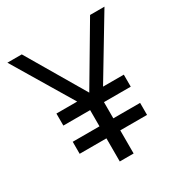

<svg xmlns="http://www.w3.org/2000/svg" viewBox="-159 -794 868 913"><g transform="rotate(-30 275.0 -337.0)"><path d="M346 -348H460V-282H313V-193H460V-127H313V0H237V-127H90V-193H237V-282H90V-348H204L9 -674H88L275 -356L463 -674H542Z"/></g></svg>

Font: Biryani Light
Style: Regular
Weight: 300
Designer: Dan Reynolds and Mathieu Réguer
Foundry: Dan Reynolds and Mathieu Réguer
Version: Version 1.004; ttfautohint (v1.1) -l 5 -r 5 -G 72 -x 0 -D la